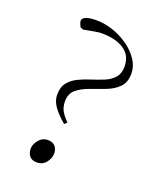

<svg xmlns="http://www.w3.org/2000/svg" viewBox="-113 -642 594 718"><g transform="rotate(20 184.0 -283.0)"><path d="M166 -165Q135 -191 119.5 -213.5Q104 -236 104 -259Q104 -290 118.5 -308Q133 -326 156 -337Q179 -348 204.5 -356Q230 -364 253 -373.5Q276 -383 290.5 -399.5Q305 -416 305 -444Q305 -488 271.5 -510Q238 -532 183 -532Q175 -532 165 -530.5Q155 -529 144 -527L112 -521L100 -526L95 -537Q92 -544 92 -550Q92 -558 104.5 -564.5Q117 -571 148 -571Q180 -571 213 -560Q246 -549 274.5 -529Q303 -509 320.5 -483Q338 -457 338 -428Q338 -392 318 -372.5Q298 -353 268.5 -342Q239 -331 209.5 -320.5Q180 -310 160 -293.5Q140 -277 140 -246Q140 -224 149 -208Q158 -192 176 -174ZM119 5Q99 5 89.5 -6.5Q80 -18 80 -36Q80 -53 94 -70.5Q108 -88 130 -88Q150 -88 159.5 -76.5Q169 -65 169 -48Q169 -30 155.5 -12.5Q142 5 119 5Z"/></g></svg>

Font: Spectral SC ExtraLight
Style: Italic
Weight: 275
Italic angle: -10°
Designer: Jean-Baptiste Levee
Foundry: Production Type
Version: Version 2.001